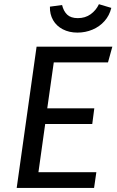

<svg xmlns="http://www.w3.org/2000/svg" viewBox="-20 -917 569 937"><path d="M158.5 -689.1H528.2L507 -612.4H242.4L210.6 -388.3H440.2L430.2 -311.7H200.5L167.6 -76.7H450.2L439.1 0H61.5ZM357.8 -757.9Q317.6 -757.9 286.6 -774Q255.5 -790.1 239.1 -818.7Q222.6 -847.4 223.6 -884.5L283 -892.5Q290 -862.6 307.9 -845.5Q325.9 -828.5 359.9 -828.5Q395.9 -828.5 422.4 -847.5Q448.8 -866.5 462.8 -896.5L523.2 -878.5Q514.2 -841.4 490.2 -814.3Q466.2 -787.1 431.6 -772.5Q397 -757.9 357.8 -757.9Z"/></svg>

Font: Fira Sans Variable
Style: Italic
Weight: 397
Italic angle: -8°
Designer: Carrois Corporate & Edenspiekermann AG
Foundry: Carrois Corporate GbR & Edenspiekermann AG
Version: Version 4.202